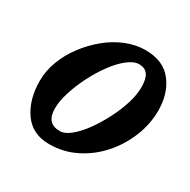

<svg xmlns="http://www.w3.org/2000/svg" viewBox="-107 -519 630 635"><g transform="rotate(30 208.5 -201.5)"><path d="M155 13Q91 13 57.5 -34.5Q24 -82 24 -154Q24 -191 38 -228.5Q52 -266 77 -299.5Q102 -333 134 -359.5Q166 -386 203 -401Q240 -416 277 -416Q345 -416 379 -372.5Q413 -329 413 -263Q413 -212 393 -162.5Q373 -113 338 -73.5Q303 -34 256 -10.5Q209 13 155 13ZM165 -42Q183 -42 205 -60Q227 -78 248 -107Q269 -136 287 -171Q305 -206 315.5 -240Q326 -274 326 -302Q326 -335 315 -350Q304 -365 282 -365Q262 -365 238.5 -346.5Q215 -328 193 -298Q171 -268 153 -232.5Q135 -197 124 -162Q113 -127 113 -99Q113 -71 125.5 -56.5Q138 -42 165 -42Z"/></g></svg>

Font: Junicode VF
Style: Italic
Weight: 400
Italic angle: -11°
Designer: Peter S. Baker
Version: Version 2.209